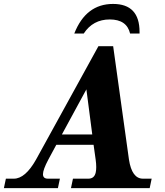

<svg xmlns="http://www.w3.org/2000/svg" viewBox="-108 -971 851 991"><path d="M664.6 0H258.3L268.6 -48.8H348.1Q379.4 -48.8 386.2 -81.5Q388.7 -93.3 388.7 -108.9Q388.7 -126 385.7 -147.5L375 -223.6H182.6L141.6 -147.5Q113.8 -95.2 113.8 -71.8Q113.8 -48.8 139.6 -48.8H201.2L190.9 0H-87.9L-77.6 -48.8H-36.6Q22.5 -48.8 78.1 -147.5L399.9 -732.4H476.1L557.6 -147.5Q572.8 -48.8 629.9 -48.8H674.8ZM368.2 -276.9 337.9 -509.8 211.4 -276.9ZM612.3 -797.9H563.5Q546.4 -870.6 458.5 -870.6Q371.6 -870.6 324.2 -797.9H275.4Q335.4 -950.7 475.6 -950.7Q612.3 -950.7 612.3 -806.2Z"/></svg>

Font: Munson
Style: Bold Italic
Weight: 700
Italic angle: -12°
Designer: Paul James MIller
Foundry: High-Logic / Made with FontCreator
Version: Version 2.10;May 5, 2019;FontCreator 11.5.0.2430 64-bit